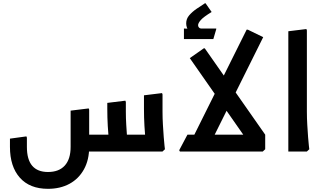

<svg xmlns="http://www.w3.org/2000/svg" viewBox="-20 -939 2000 1190"><path d="M277.3 231.3Q164.3 231.3 103 162.3Q41.7 93.3 41.7 -28.7H146.7Q146.7 50 179.7 88.5Q212.7 127 277.3 127Q345.3 127 381.5 87.2Q417.7 47.3 417.7 -28.7H532.7Q532.7 52.3 500.2 110.8Q467.7 169.3 410.5 200.3Q353.3 231.3 277.3 231.3ZM41.7 -28.7V-79.7L143.7 -93.7L146.7 -85.7V-28.7ZM417.7 -28.7V-253.3L529.7 -267L532.7 -259V-28.7ZM479.3 0V-104.3H930.3V0ZM654 0 657 -42Q657 -42 654 -74.5Q651 -107 648 -158Q645 -209 645 -265V-301.3L757 -315L760 -307V-247Q760 -206 762.5 -165Q765 -124 767.5 -89.5Q770 -55 772.5 -34.5Q775 -14 775 -14L760 0ZM881.3 0 884.3 -42Q884.3 -42 881.3 -74.5Q878.3 -107 875.3 -158Q872.3 -209 872.3 -265V-348.3L984.3 -362L987.3 -354V-247Q987.3 -206 989.8 -165Q992.3 -124 994.8 -89.5Q997.3 -55 999.8 -34.5Q1002.3 -14 1002.3 -14L987.3 0Z M1151.3 -743Q1134 -768.7 1134 -794.3Q1134 -822.4 1152.6 -844Q1171.2 -865.7 1198.1 -884.2Q1225 -902.7 1250.2 -918.7H1254L1291.7 -864.7Q1241.3 -834 1224.5 -814.8Q1207.7 -795.5 1207.7 -782.7Q1207.7 -774.3 1213.3 -768.2Q1218.9 -762 1227.7 -762ZM1120 -697V-762H1124.3Q1137.3 -762 1148.5 -760.2Q1159.7 -758.3 1159.7 -758.3L1177.7 -762H1320.3V-758.3L1302.3 -697Z M1267.3 -17.3 1164.3 -63.7 1508.7 -755.3H1515.7L1611.3 -708.7ZM1095 0 1090.7 -8 1141.7 -104.3H1623.7V-14L1608.7 0ZM1529.3 -44.7 1156.3 -578.7 1242.7 -639.3H1249.3L1623.7 -104.3Z M1767 0V-745.3L1879 -759L1882 -750.9V-247.3Q1882 -206 1884.5 -165Q1887 -124 1889.5 -89.5Q1892 -55 1894.5 -34.5Q1897 -14 1897 -14L1882 0Z"/></svg>

Font: Fustat
Style: Regular
Weight: 400
Designer: Mohamed Gaber, Khaled Hosny, Laura Garcia Mut
Foundry: Kief Type Foundry, Alif Type Foundry, Hard Type Foundry
Version: Version 1.007